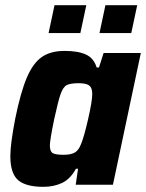

<svg xmlns="http://www.w3.org/2000/svg" viewBox="-20 -715 565 743"><path d="M20 -111Q20 -158 39 -256Q60 -359 84 -415Q108 -471 142 -494.5Q176 -518 230 -518Q282 -518 312.5 -504Q343 -490 354 -454H363L381 -510H525L417 0H273L282 -62H274Q252 -22 220 -7Q188 8 148 8Q80 8 50 -18Q20 -44 20 -111ZM293 -156Q305 -184 321 -254Q337 -324 337 -351Q337 -375 325.5 -384Q314 -393 284 -393Q252 -393 238 -385.5Q224 -378 214.5 -351Q205 -324 190 -255Q173 -173 173 -152Q173 -129 184 -122.5Q195 -116 226 -116Q254 -116 269 -124.5Q284 -133 293 -156ZM168 -587 191 -695H314L291 -587ZM365 -587 388 -695H511L488 -587Z"/></svg>

Font: Saira Semi Condensed
Style: Bold Italic
Weight: 700
Width: 4
Italic angle: -12°
Designer: Hector Gatti with collaboration of the Omnibus-Type team
Foundry: Omnibus-Type
Version: Version 1.001; ttfautohint (v1.8)